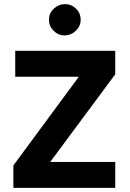

<svg xmlns="http://www.w3.org/2000/svg" viewBox="-20 -913 630 933"><path d="M45 0V-109L363 -540H54V-666H540V-552L224 -126H540V0ZM294 -741Q263 -741 240.5 -763.5Q218 -786 218 -817Q218 -849 241.5 -871Q265 -893 296 -893Q327 -893 349.5 -871Q372 -849 372 -817Q372 -786 348.5 -763.5Q325 -741 294 -741Z"/></svg>

Font: Secular One
Style: Regular
Weight: 400
Designer: Michal Sahar
Foundry: Hagilda
Version: Version 1.002; ttfautohint (v1.8.4.7-5d5b);gftools[0.9.29]